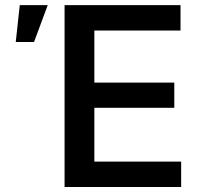

<svg xmlns="http://www.w3.org/2000/svg" viewBox="-20 -748 805 768"><path d="M238.3 0V-727.5H702.1V-626H357.4V-417.5H677.2V-316.9H357.4V-101.6H704.6V0ZM43 -580.1 59.1 -727.5H170.9L116.2 -580.1Z"/></svg>

Font: Inter
Style: 540
Weight: 540
Designer: Rasmus Andersson
Foundry: rsms
Version: Version 4.001;git-66647c0bb